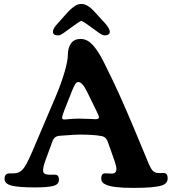

<svg xmlns="http://www.w3.org/2000/svg" viewBox="-20 -919 853 951"><path d="M332.5 -782.7Q325.2 -777.3 313.5 -768.8Q301.8 -760.3 297.4 -757.3Q293 -754.4 286.4 -750.2Q279.8 -746.1 275.6 -744.9Q271.5 -743.7 267.1 -743.7Q242.2 -743.7 242.2 -761.7Q242.2 -774.9 258.3 -794.4L317.9 -861.3Q337.9 -881.3 352.5 -890.4Q367.2 -899.4 382.8 -899.4Q410.2 -899.4 439.5 -870.1L501 -803.2Q523.9 -776.4 523.9 -761.7Q523.9 -752.9 517.1 -748.3Q510.3 -743.7 499 -743.7Q496.1 -743.7 492.9 -744.4Q489.7 -745.1 485.8 -747.1Q481.9 -749 478.8 -750.7Q475.6 -752.4 470 -756.3Q464.4 -760.3 460.2 -763.4Q456.1 -766.6 447.8 -772.5Q439.5 -778.3 433.6 -782.7Q397.9 -809.6 382.8 -815.9Q369.1 -810.1 332.5 -782.7ZM239.3 -217.8 206.5 -128.4Q193.4 -94.2 193.4 -75.2Q193.4 -55.2 217.8 -54.2Q224.1 -53.2 238.3 -53.7Q252.4 -54.2 256.8 -53.2Q272 -50.8 272 -28.3Q272 -5.4 243.7 2Q215.3 9.3 151.9 9.3Q73.7 9.3 38.1 0.5Q2.4 -8.3 2.4 -33.7Q2.4 -56.2 21 -59.6Q25.4 -60.5 41.7 -60.3Q58.1 -60.1 65.4 -63Q86.4 -67.4 104.2 -95.7Q122.1 -124 158.2 -211.4L256.8 -442.9Q283.7 -506.8 299.8 -562.3Q315.9 -617.7 315.9 -644Q315.9 -681.2 331.3 -703.6Q346.7 -726.1 379.4 -726.1Q410.6 -726.1 437.3 -698.5Q463.9 -670.9 492.2 -615.2Q512.2 -575.7 533 -532.2Q553.7 -488.8 568.6 -456.3Q583.5 -423.8 604.7 -374.5Q626 -325.2 636.7 -299.8Q647.5 -274.4 670.9 -218Q694.3 -161.6 703.1 -140.6Q705.1 -135.7 709.2 -125.7Q713.4 -115.7 715.3 -111.1Q717.3 -106.4 720.7 -98.9Q724.1 -91.3 726.6 -87.4Q729 -83.5 732.4 -78.6Q735.8 -73.7 739.5 -70.8Q743.2 -67.9 747.1 -65.9Q757.3 -61 772.7 -61.8Q788.1 -62.5 795.4 -61.5Q810.5 -58.6 810.5 -36.1Q810.5 -9.8 781.7 -0.5Q744.6 11.7 640.6 11.7Q534.7 11.7 502.9 -5.4Q481.4 -14.2 481.4 -34.7Q481.4 -57.6 496.6 -60.1Q502.9 -61 516.8 -59.8Q530.8 -58.6 536.6 -59.1Q556.6 -61 556.6 -81.1Q556.6 -93.8 548.3 -119.6L515.6 -211.9Q511.2 -226.1 503.9 -234.1Q496.6 -242.2 482.9 -245.1Q442.4 -252.4 374 -252.4Q351.1 -252.4 277.8 -246.6Q261.7 -245.6 253.2 -239Q244.6 -232.4 239.3 -217.8ZM368.7 -331.5Q391.1 -331.5 420.4 -330.1Q449.7 -328.6 454.6 -328.6Q470.2 -328.6 470.2 -338.9Q470.2 -343.8 455.6 -374L411.6 -463.9Q403.3 -479.5 399.2 -486.8Q395 -494.1 386 -503.4Q377 -512.7 368.2 -512.7Q359.4 -512.7 353.5 -503.9Q347.7 -495.1 338.4 -473.1L299.3 -374.5Q287.6 -343.8 287.6 -336.9Q287.6 -332.5 289.6 -330.3Q291.5 -328.1 293.9 -327.6Q296.4 -327.1 300.8 -327.1Q302.7 -327.1 312 -328.1Q321.3 -329.1 336.4 -330.3Q351.6 -331.5 368.7 -331.5Z"/></svg>

Font: Cooper* SemiBold
Style: Regular
Weight: 600
Designer: Owen Earl
Foundry: indestructible type*
Version: Version 0.001